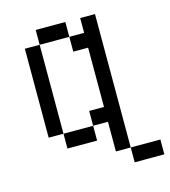

<svg xmlns="http://www.w3.org/2000/svg" viewBox="-97 -579 694 782"><g transform="rotate(-15 250.0 -187.5)"><path d="M250 -437.5H125V-500H250ZM62.5 -437.5H125V-62.5H62.5ZM125 -62.5H250V0H125ZM250 -125H312.5V-375H250V-437.5H312.5V-500H375V62.5H312.5V-62.5H250ZM375 62.5H500V125H375Z"/></g></svg>

Font: 寒蝉点阵体 16px
Style: Regular
Weight: 400
Designer: Designed by Warren2060
Foundry: ChillType
Version: Version 1.000